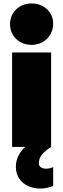

<svg xmlns="http://www.w3.org/2000/svg" viewBox="-20 -851 366 1112"><path d="M50 0H126C91 31 72 71 72 115C72 198 140 241 213 241C238 241 264 236 288 226V117C273 123 259 126 247 126C223 126 205 115 205 95C205 61 223 34 276 0V-547H50ZM163 -591C234 -591 288 -644 288 -715C288 -781 234 -831 163 -831C92 -831 38 -780 38 -711C38 -642 92 -591 163 -591Z"/></svg>

Font: Chess Sans Black
Style: Regular
Weight: 900
Designer: Wolf Bōese
Foundry: Wolf Bōese
Version: Version 7.223;Glyphs 3.3 (3306)